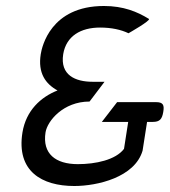

<svg xmlns="http://www.w3.org/2000/svg" viewBox="-20 -610 566 641"><path d="M55 -168C34 -38 120 11 228 11C305 11 430 -18 456 -107L471 -203H490C513 -203 521 -212 525 -236C529 -259 525 -269 501 -269H371L320 -203H408L394 -113C366 -76 299 -62 240 -62C165 -62 121 -97 132 -168C138 -206 191 -271 279 -271L329 -337H289C232 -337 180 -359 191 -429C201 -490 250 -518 314 -518C352 -518 384 -511 409 -499C409 -499 485 -542 477 -547C438 -571 392 -590 327 -590C149 -590 120 -454 116 -429C106 -366 132 -330 172 -308C116 -286 67 -241 55 -168Z"/></svg>

Font: Charger Pro
Style: Obl
Weight: 400
Designer: Jasper
Foundry: Cannot Into Space Fonts
Version: Version 1.09